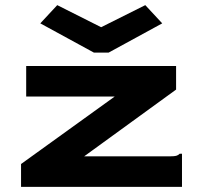

<svg xmlns="http://www.w3.org/2000/svg" viewBox="-20 -728 790 748"><path d="M62 -89 427 -352H82V-471H666V-379L308 -119H643Q659 -119 666.5 -121Q674 -123 680 -129H689V0H62ZM203 -708 374 -622 546 -708 612 -637 403 -523H346L137 -637Z"/></svg>

Font: Inconsolata ExtraExpanded Black
Style: Regular
Weight: 900
Width: 8
Monospace: yes
Designer: Raph Levien, Cyreal, Brenton Simpson
Foundry: Raph Levien, Cyreal, Google
Version: Version 3.001; ttfautohint (v1.8.2.53-6de2)